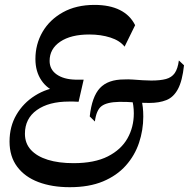

<svg xmlns="http://www.w3.org/2000/svg" viewBox="-20 -761 778 791"><path d="M267.4 10.2Q194 10.2 138 -11Q82 -32.2 50.7 -74.3Q19.3 -116.3 19.3 -177.9Q19.3 -239.8 47.6 -288.2Q75.9 -336.7 124.3 -367.1Q172.7 -397.6 233 -403.9L219.4 -379.1Q175.4 -393.1 150.7 -429.8Q125.9 -466.4 125.9 -517.7Q125.9 -579 155.2 -629.5Q184.6 -680 239.3 -710.4Q294 -740.8 369.3 -740.8Q431.7 -740.8 473.9 -719.7Q516.2 -698.6 536.7 -657.2L493.3 -568.8Q473.8 -593.8 434.9 -606.3Q396 -618.9 347.7 -618.9Q272.2 -618.9 228.3 -589.4Q184.4 -559.9 184.4 -510.2Q184.4 -474.9 213.1 -454.6Q241.8 -434.2 289.8 -432.9H324.7L303.8 -341.7Q292.2 -342.6 283 -342.6Q273.8 -342.6 264.2 -342.6Q180.9 -342.6 131.8 -307.6Q82.7 -272.6 82.7 -210Q82.7 -170.4 107.3 -143.6Q132 -116.7 177 -102.7Q222 -88.8 283.1 -88.8Q369.4 -88.8 424.3 -116.7Q479.1 -144.6 505.2 -191Q531.3 -237.4 531.3 -294.1Q531.3 -310 529.1 -326.4Q526.8 -342.8 522.1 -358.2L562.1 -354Q566.2 -337 568.3 -319.3Q570.3 -301.6 570.3 -280.9Q570.3 -225.1 552.8 -172.8Q535.3 -120.4 498.5 -79.1Q461.7 -37.7 404.5 -13.7Q347.3 10.2 267.4 10.2ZM370.9 -260.4 349.7 -281.3Q358.6 -363 391.8 -398.3Q425 -433.7 491.6 -433.7Q507.8 -434.7 527.9 -433.2Q548.1 -431.7 568.2 -430.4Q588.3 -429.2 603.3 -429.2Q640.4 -429.2 663.8 -435.5Q687.1 -441.8 699.8 -459.7Q712.4 -477.7 716.9 -511.9L738.1 -492Q731.2 -427.8 713.1 -394.1Q695 -360.4 665.6 -348.7Q636.2 -336.9 595.2 -336.9Q562.1 -336.9 531.6 -339.3Q501 -341.8 470.7 -341.3Q420.4 -340.3 398.6 -323.9Q376.8 -307.6 370.9 -260.4Z"/></svg>

Font: Savate ExtraLight
Style: Italic
Weight: 200
Italic angle: -11°
Designer: Max Esnée
Foundry: Plomb Type
Version: Version 2.000